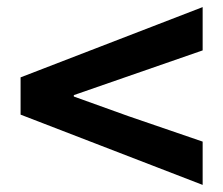

<svg xmlns="http://www.w3.org/2000/svg" viewBox="-20 -647 629 541"><path d="M551 -126 38 -324V-429L551 -627V-505L188 -379V-375L341 -320L551 -248Z"/></svg>

Font: Swei Fan Sans CJK TC
Style: Bold
Weight: 700
Version: Version 2.130